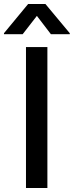

<svg xmlns="http://www.w3.org/2000/svg" viewBox="-58 -943 370 963"><path d="M179.7 0H72.3V-707H179.7ZM127 -863.3 55.7 -771.5H-38.1V-776.4L83 -922.9H169.9L292 -776.4V-771.5H197.3Z"/></svg>

Font: Pretendard Std Medium
Style: Regular
Weight: 500
Designer: Base glyphs from Inter by Rasmus Andersson; Hangeul glyphs from Noto Sans CJK(Source Han Sans) by Jang Soo-young and Kan
Foundry: Kil Hyung-jin
Version: Version 1.309